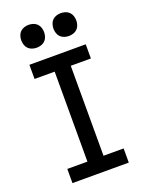

<svg xmlns="http://www.w3.org/2000/svg" viewBox="-174 -1038 848 1121"><g transform="rotate(-20 250.0 -478.0)"><path d="M75 0V-88H200V-647H75V-735H425V-647H300V-88H425V0ZM350 -814Q336 -814 322 -818.5Q308 -823 298 -833Q288 -843 283.5 -857Q279 -871 279 -885Q279 -899 283.5 -913Q288 -927 298 -937Q308 -947 322 -951.5Q336 -956 350 -956Q364 -956 378 -951.5Q392 -947 402 -937Q412 -927 416.5 -913Q421 -899 421 -885Q421 -871 416.5 -857Q412 -843 402 -833Q392 -823 378 -818.5Q364 -814 350 -814ZM150 -814Q136 -814 122 -818.5Q108 -823 98 -833Q88 -843 83.5 -857Q79 -871 79 -885Q79 -899 83.5 -913Q88 -927 98 -937Q108 -947 122 -951.5Q136 -956 150 -956Q164 -956 178 -951.5Q192 -947 202 -937Q212 -927 216.5 -913Q221 -899 221 -885Q221 -871 216.5 -857Q212 -843 202 -833Q192 -823 178 -818.5Q164 -814 150 -814Z"/></g></svg>

Font: Iosevka Slab Semibold
Style: Regular
Weight: 600
Monospace: yes
Designer: Belleve Invis
Foundry: Belleve Invis
Version: Version 11.1.1; ttfautohint (v1.8.3)